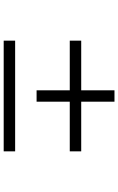

<svg xmlns="http://www.w3.org/2000/svg" viewBox="180 -820 640 1040"><g transform="rotate(90 500.0 -300.0)"><path d="M200.2 0V-62H799.8V0ZM530.8 -357.9V-178.2H469.2V-357.9H200.2V-419.9H469.2V-600.1H530.8V-419.9H799.8V-357.9Z"/></g></svg>

Font: Charis SIL Am
Style: Bold Italic
Weight: 700
Italic angle: -11°
Foundry: SIL International
Version: Version 5.000